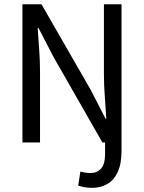

<svg xmlns="http://www.w3.org/2000/svg" viewBox="-20 -676 684 911"><path d="M417.5 215.3Q397.9 215.3 380.6 212.2Q363.3 209 351.1 204.6L361.3 138.2Q371.1 140.6 383.8 142.8Q396.5 145 409.2 145Q440.9 145 459.7 123.8Q478.5 102.5 478.5 55.2V0H465.8L233.4 -406.7L163.1 -542.5H158.7Q162.1 -492.7 166 -440.2Q169.9 -387.7 169.9 -335.4V0H86.4V-655.8H176.8L410.2 -250L480.5 -113.3H484.4Q481.4 -163.1 477.3 -217.8Q473.1 -272.5 473.1 -324.2V-655.8H556.6V39.1Q556.6 102.1 538.3 140.9Q520 179.7 488.3 197.5Q456.5 215.3 417.5 215.3Z"/></svg>

Font: Varta Light Medium
Style: Regular
Weight: 500
Version: Version 1.004